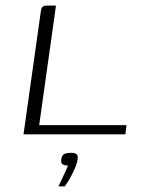

<svg xmlns="http://www.w3.org/2000/svg" viewBox="-20 -480 508 686"><path d="M180 -460 120 -33H432L428 0H64L125 -433Q126 -442 127.5 -448Q129 -454 133.5 -457Q138 -460 148 -460ZM189 186Q196 171 202.5 157Q209 143 214.5 131Q220 119 223 112Q222 112 220.5 111.5Q219 111 217 111Q210 111 203.5 107Q197 103 199 89Q201 74 210 70Q219 66 235 66Q243 66 248.5 68Q254 70 256.5 75.5Q259 81 257 91Q255 105 246 125Q237 145 227 162Q217 179 211 186Z"/></svg>

Font: Genos Light
Style: Italic
Weight: 300
Italic angle: -8°
Designer: Robert E. Leuschke
Foundry: Robert E. Leuschke
Version: Version 1.010